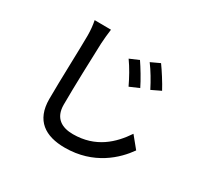

<svg xmlns="http://www.w3.org/2000/svg" viewBox="-169 -998 1338 1278"><g transform="rotate(30 500.0 -359.5)"><path d="M608 -698 538 -668C573 -619 604 -563 631 -506L703 -537C680 -585 635 -659 608 -698ZM740 -750 671 -718C706 -671 738 -617 767 -560L838 -594C814 -640 767 -713 740 -750ZM214 -777C221 -744 225 -704 225 -663C225 -567 215 -312 215 -171C215 -7 315 58 466 58C688 58 821 -70 887 -164L816 -251C745 -145 642 -47 468 -47C383 -47 317 -83 317 -187C317 -325 325 -553 329 -663C331 -698 335 -740 340 -776Z"/></g></svg>

Font: Noto Sans CJK JP Medium
Style: Regular
Weight: 500
Designer: Ryoko NISHIZUKA (kana & ideographs); Paul D. Hunt (Latin, Greek & Cyrillic); Wenlong ZHANG (bopomofo); Sandoll Communica
Foundry: Adobe Systems Incorporated
Version: Version 1.004;PS 1.004;hotconv 1.0.82;makeotf.lib2.5.63406